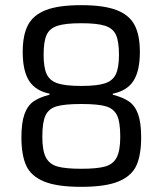

<svg xmlns="http://www.w3.org/2000/svg" viewBox="-20 -716 630 744"><path d="M63 -184Q63 -241 75 -274Q87 -307 110 -323Q133 -339 172 -349V-353Q118 -364 93 -402.5Q68 -441 68 -515Q68 -580 88.5 -619Q109 -658 158 -677Q207 -696 295 -696Q382 -696 431.5 -677Q481 -658 501.5 -619Q522 -580 522 -515Q522 -441 497 -402.5Q472 -364 417 -353V-349Q456 -339 479.5 -323Q503 -307 515 -274Q527 -241 527 -184Q527 -115 508.5 -74.5Q490 -34 439.5 -13Q389 8 295 8Q200 8 150 -13Q100 -34 81.5 -74.5Q63 -115 63 -184ZM441 -504Q441 -555 429.5 -580.5Q418 -606 387.5 -616Q357 -626 295 -626Q233 -626 202.5 -616Q172 -606 160.5 -580.5Q149 -555 149 -504Q149 -454 161 -428.5Q173 -403 203.5 -393Q234 -383 295 -383Q356 -383 386.5 -393Q417 -403 429 -428.5Q441 -454 441 -504ZM446 -186Q446 -243 433.5 -269Q421 -295 390.5 -304Q360 -313 295 -313Q230 -313 199.5 -304Q169 -295 156.5 -269Q144 -243 144 -186Q144 -133 157.5 -106.5Q171 -80 202 -71Q233 -62 295 -62Q357 -62 388 -71Q419 -80 432.5 -106.5Q446 -133 446 -186Z"/></svg>

Font: Assailand
Style: Regular
Weight: 400
Designer: Hector Gatti with collaboration of the Omnibus-Type team
Foundry: Omnibus-Type
Version: Version 0.072;October 19, 2019;FontCreator 12.0.0.2547 64-bi